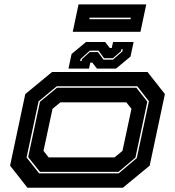

<svg xmlns="http://www.w3.org/2000/svg" viewBox="-20 -876 816 896"><path d="M108 0 27 -103 98 -437 223 -540H668.5L749.5 -437L678.5 -103L553.5 0ZM162.5 -67H534L618.5 -138.5L675 -403.5L620.5 -473.5H245L160 -403L104 -141ZM166.5 -74 111.5 -143 166.5 -401 246 -466.5H616.5L667.5 -401.5L612 -140.5L533 -74ZM207 -141.5H514.5L551.5 -172L593.5 -368L569.5 -398.5H262L225 -368L183 -172ZM299.5 -556 314 -624 381.5 -680H470.5L492.5 -652H501.5L507.5 -680H603.5L589 -612L521.5 -556H432.5L410.5 -584H401.5L395.5 -556ZM354 -591H360.5L362.5 -600L399 -633H437L463 -597.5H507L551 -636L553 -646H546.5L544.5 -637L507 -604.5H465.5L440 -639.5H399L356 -601ZM319.5 -727.5 346.5 -855.5H662.5L635.5 -727.5ZM397 -786.5H589L590.5 -793.5H398.5Z"/></svg>

Font: Tourney Expanded ExtraBold
Style: Italic
Weight: 800
Width: 7
Italic angle: -12°
Designer: Tyler Finck
Foundry: Etcetera Type Co
Version: Version 1.010; ttfautohint (v1.8.3)